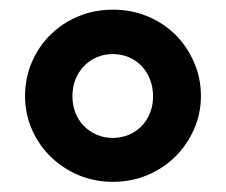

<svg xmlns="http://www.w3.org/2000/svg" viewBox="-20 -754 456 387"><path d="M207.5 -476Q225 -476 240 -482.5Q255 -489 265.8 -500.2Q276.5 -511.5 282.5 -526.8Q288.5 -542 288.5 -560Q288.5 -578 282.5 -593.5Q276.5 -609 265.8 -620.5Q255 -632 240 -638.5Q225 -645 207.5 -645Q189.5 -645 174.8 -638.5Q160 -632 149 -620.5Q138 -609 132 -593.5Q126 -578 126 -560Q126 -542 132 -526.8Q138 -511.5 149 -500.2Q160 -489 174.8 -482.5Q189.5 -476 207.5 -476ZM30.5 -560.5Q30.5 -596.5 44 -628.2Q57.5 -660 81.5 -683.8Q105.5 -707.5 137.8 -721Q170 -734.5 207.5 -734.5Q245 -734.5 277.5 -721Q310 -707.5 333.8 -683.8Q357.5 -660 371.2 -628.2Q385 -596.5 385 -560.5Q385 -525 371.2 -493.8Q357.5 -462.5 333.8 -438.8Q310 -415 277.5 -401.2Q245 -387.5 207.5 -387.5Q170 -387.5 137.8 -401.2Q105.5 -415 81.5 -438.8Q57.5 -462.5 44 -493.8Q30.5 -525 30.5 -560.5Z"/></svg>

Font: Lato
Style: Regular
Weight: 800
Designer: Lukasz Dziedzic with Adam Twardoch and Botio Nikoltchev
Foundry: tyPoland Lukasz Dziedzic
Version: Version 2.015; 2015-08-06; http://www.latofonts.com/; ttfaut